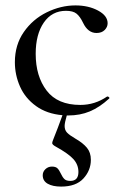

<svg xmlns="http://www.w3.org/2000/svg" viewBox="-20 -415 455 710"><path d="M378 -58Q381 -58 383.5 -55Q386 -52 383 -50Q348 -18 312 -3Q276 12 232 12H227Q219 39 219 51Q219 66 228 75.5Q237 85 261 99Q287 114 301.5 131.5Q316 149 316 176Q316 215 288.5 245Q261 275 206 275Q175 275 156.5 264.5Q138 254 138 233Q138 220 148 210.5Q158 201 172 201Q186 201 192.5 207.5Q199 214 205 227Q211 240 218 247Q225 254 240 254Q270 254 270 221Q270 194 251.5 173.5Q233 153 186 127Q173 120 173 114Q173 110 178 98Q193 61 211 11Q153 6 113 -23Q73 -52 54 -95Q35 -138 35 -185Q35 -249 68 -296.5Q101 -344 153 -369.5Q205 -395 259 -395Q307 -395 342.5 -376Q378 -357 378 -329Q378 -315 367 -304Q356 -293 337 -293Q305 -293 287 -331Q276 -354 263 -364.5Q250 -375 224 -375Q172 -375 142 -331.5Q112 -288 112 -216Q112 -133 152.5 -80Q193 -27 277 -27Q331 -27 376 -58Z"/></svg>

Font: Cormorant Infant Medium
Style: Regular
Weight: 500
Designer: Christian Thalmann (Catharsis Fonts)
Version: Version 3.000